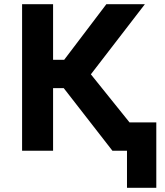

<svg xmlns="http://www.w3.org/2000/svg" viewBox="-20 -720 786 917"><path d="M586.5 177V0H547.5V-135.5H726.5V177ZM517 0 233.5 -364.5 488 -700H672L414 -365L707.5 0ZM85.5 0V-700H233.5V-434.5H364.5V-299H233.5V0Z"/></svg>

Font: Geologica Roman SemiBold
Style: Regular
Weight: 600
Designer: Sindre Bremnes, Frode Helland
Foundry: Monokrom Skriftforlag AS
Version: Version 1.010;gftools[0.9.28]